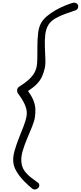

<svg xmlns="http://www.w3.org/2000/svg" viewBox="-20 -1249 622 1476"><path d="M112 -558.5Q113.5 -573.5 127.2 -582.5Q141 -591.5 161.5 -605.5Q199.5 -632 224.5 -661.2Q249.5 -690.5 259 -725.5Q266.5 -753.5 267 -798.8Q267.5 -844 267.5 -895.2Q267.5 -946.5 273 -993.8Q278.5 -1041 296.5 -1073Q312.5 -1101 341.5 -1125.2Q370.5 -1149.5 405.5 -1169.5Q440.5 -1189.5 475.2 -1204Q510 -1218.5 537 -1226.5Q547.5 -1230 557 -1227.8Q566.5 -1225.5 573.2 -1219.5Q580 -1213.5 581 -1204.5Q583 -1192 577 -1182.8Q571 -1173.5 562.5 -1170.5Q524.5 -1157.5 483 -1142.8Q441.5 -1128 406.5 -1108Q371.5 -1088 353.5 -1060Q333 -1028 328 -982.5Q323 -937 325 -887.8Q327 -838.5 328.8 -794Q330.5 -749.5 323 -720Q315 -686.5 302.2 -658.8Q289.5 -631 264.8 -604.8Q240 -578.5 195.5 -549Q225 -508 237.8 -474.8Q250.5 -441.5 251.8 -410.8Q253 -380 248 -346.5Q243.5 -316.5 226.2 -274.2Q209 -232 189 -184.8Q169 -137.5 155.2 -91.5Q141.5 -45.5 144 -8.5Q147 33 166.2 61.5Q185.5 90 214.5 112.5Q243.5 135 275.5 158.5Q282.5 163.5 282.2 176.2Q282 189 272 197.5Q261 207 249.2 207.8Q237.5 208.5 228.5 201.5Q198.5 177.5 165 143.5Q131.5 109.5 107.5 69.8Q83.5 30 81.5 -11Q79.5 -46.5 92.8 -92.5Q106 -138.5 125.2 -186.8Q144.5 -235 161.5 -279Q178.5 -323 184 -355Q190 -390.5 178.5 -424.8Q167 -459 142 -497Q129.5 -516 119.8 -528.8Q110 -541.5 112 -558.5Z"/></svg>

Font: Edu QLD Hand
Style: Regular
Weight: 400
Designer: Tina and Corey Anderson, Eben Sorkin
Foundry: Sorkin Type Co.
Version: Version 2.000